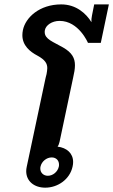

<svg xmlns="http://www.w3.org/2000/svg" viewBox="-20 -845 515 873"><path d="M408.3 -825 398.3 -775C395.8 -763.3 395 -753.3 395.8 -744.2C371.7 -783.3 326.7 -825 258.3 -825C159.2 -825 95.8 -765 84.2 -708.3C82.5 -700 81.7 -692.5 81.7 -685C81.7 -638.3 115.8 -610 150.8 -591.7C185.8 -572.5 195 -555.8 195 -535C195 -526.7 193.3 -518.3 191.7 -508.3C190 -503.3 189.2 -497.5 187.5 -491.7L101.7 -87.5C100 -80 99.2 -73.3 99.2 -66.7C99.2 -20.8 135.8 8.3 185.8 8.3C242.5 8.3 297.5 -29.2 310 -87.5C311.7 -95 312.5 -101.7 312.5 -108.3C312.5 -148.3 283.3 -173.3 241.7 -178.3C245.8 -183.3 248.3 -190 250.8 -200L312.5 -491.7C317.5 -513.3 320.8 -531.7 320.8 -548.3C320.8 -580.8 307.5 -605.8 266.7 -629.2C221.7 -655 183.3 -666.7 183.3 -699.2C183.3 -701.7 183.3 -705 184.2 -708.3C188.3 -730 215.8 -750 250.8 -750C338.3 -750 380 -650 380 -650H438.3L475 -825ZM215 -129.2C235 -129.2 248.3 -115.8 248.3 -96.7C248.3 -93.3 248.3 -90.8 247.5 -87.5C242.5 -64.2 220.8 -45.8 197.5 -45.8C177.5 -45.8 163.3 -60 163.3 -78.3C163.3 -81.7 163.3 -84.2 164.2 -87.5C169.2 -110.8 191.7 -129.2 215 -129.2Z"/></svg>

Font: BoonHome
Style: Bold Oblique
Weight: 700
Italic angle: -12°
Designer: Sungsit Sawaiwan
Foundry: Sungsit Sawaiwan
Version: Version 0.2